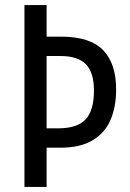

<svg xmlns="http://www.w3.org/2000/svg" viewBox="-20 -734 509 754"><path d="M436 -383Q436 -314 414 -263Q392 -212 343.5 -183Q295 -154 217 -154H163V0H76V-714H163V-590H221Q333 -590 384.5 -537.5Q436 -485 436 -383ZM163 -230H208Q284 -230 316.5 -265.5Q349 -301 349 -378Q349 -449 317.5 -481.5Q286 -514 218 -514H163Z"/></svg>

Font: Avrile Sans Condensed
Style: Regular
Weight: 400
Width: 3
Designer: Monotype Design Team
Foundry: Monotype Imaging Inc.
Version: Version 2.001;September 10, 2019;FontCreator 11.5.0.2425 64-